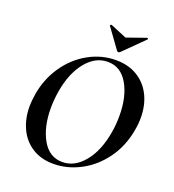

<svg xmlns="http://www.w3.org/2000/svg" viewBox="-146 -921 947 1046"><g transform="rotate(20 327.5 -398.0)"><path d="M53 -239Q53 -269 60 -313Q76 -405 126.5 -478.5Q177 -552 252 -594Q327 -636 411 -636Q483 -636 535.5 -604Q588 -572 616 -515.5Q644 -459 644 -386Q644 -348 637 -313Q620 -215 566 -141Q512 -67 436.5 -27.5Q361 12 281 12Q210 12 158.5 -20.5Q107 -53 80 -110Q53 -167 53 -239ZM523 -260Q531 -304 531 -357Q531 -468 489 -540Q447 -612 372 -612Q300 -612 246 -545.5Q192 -479 173 -366Q165 -313 165 -270Q165 -160 206.5 -87Q248 -14 324 -14Q395 -14 449.5 -80.5Q504 -147 523 -260ZM314 -802Q314 -804 317 -806.5Q320 -809 322 -808L416 -769L527 -808H528Q531 -808 533 -805.5Q535 -803 533 -801L416 -685Q412 -681 406 -681Q401 -681 398 -685L314 -801Z"/></g></svg>

Font: Cormorant Garamond
Style: Bold Italic
Weight: 700
Italic angle: -10°
Designer: Christian Thalmann (Catharsis Fonts)
Foundry: Catharsis Fonts
Version: Version 4.000